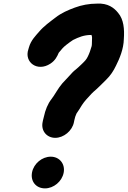

<svg xmlns="http://www.w3.org/2000/svg" viewBox="-20 -826 705 1060"><path d="M157 125C147.1 174.7 178.6 214 228.3 214C276.3 214 321.9 176 331.4 128C341.1 79.4 308.8 39 260.2 39C212.2 39 166.6 77 157 125ZM394.7 -179 395.1 -180.9C396.6 -184.7 399.3 -191.7 402.3 -199.1C411.2 -211.9 422.7 -229.5 432.1 -245.4C447 -268.4 462.9 -284.1 485.7 -309C490.3 -314 492.4 -316 495.2 -318.3C520.9 -339.7 544.7 -364.8 566.4 -386.1C589.7 -408.7 606.7 -434.5 620.7 -464.1C639.8 -501.9 662.8 -556.2 663.7 -610.9C667.5 -664.6 663.3 -718.5 632.1 -755C610.1 -782.3 576.2 -809.6 515.1 -806C471 -805.9 430.1 -797.8 393.3 -784.2C356.7 -770.7 318.8 -754.7 285.5 -728.4C256.7 -706.2 222.7 -682.8 194.6 -649.5C179.1 -631.1 151 -604.3 139.9 -565.1L136.7 -553.9C112.1 -482.6 186.3 -427.2 258.3 -474.6C284.9 -492 295.7 -514.4 304.2 -534.6C318.6 -552.5 329.7 -565.8 345.7 -578.1C360.7 -589 373.5 -599.9 383.3 -605.3C414.6 -620.7 443.3 -633 483.4 -633H485.1C487.3 -628.5 488.9 -620.4 488 -610.2C486.8 -597.2 488.4 -584.6 486.2 -571.9C480.1 -549.8 472.9 -530 464.5 -513.2C456.3 -496.8 449.8 -490.1 431.5 -472.4C416.7 -459 407.8 -449.2 398 -442C385.6 -433 374.4 -420.1 362.9 -407.4C351.8 -395.1 335.3 -378.6 324.2 -365.9C299.3 -337 281.6 -300.6 264.2 -278.9C244 -253.5 230 -218.6 222.2 -181.4C220.4 -175.4 218.6 -168.4 217.3 -162L215.1 -151C205.6 -103.4 238.4 -65 285 -65C332 -65 378.8 -104 388.1 -151L390.3 -162C391.6 -168.4 393.6 -173.3 394.7 -179Z"/></svg>

Font: Smoothie
Style: BdIt
Weight: 700
Foundry: Cannot Into Space Fonts
Version: Version 0.8